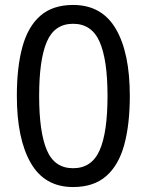

<svg xmlns="http://www.w3.org/2000/svg" viewBox="-20 -745 591 775"><path d="M275 10Q160 10 104 -87.5Q48 -185 48 -358Q48 -474 70.5 -556Q93 -638 143 -681.5Q193 -725 275 -725Q391 -725 447.5 -628.5Q504 -532 504 -358Q504 -243 481.5 -160.5Q459 -78 408.5 -34Q358 10 275 10ZM275 -66Q350 -66 382 -138Q414 -210 414 -358Q414 -504 382 -576.5Q350 -649 275 -649Q200 -649 169 -576.5Q138 -504 138 -358Q138 -212 169 -139Q200 -66 275 -66Z"/></svg>

Font: lmalayalam85
Style: Book
Weight: 400
Designer: Jelle Bosma - Monotype Design Team
Foundry: Monotype Imaging Inc.
Version: Version 2.003